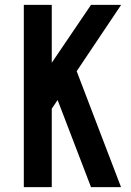

<svg xmlns="http://www.w3.org/2000/svg" viewBox="-20 -770 538 790"><path d="M354.5 0 217 -358.5 183 -308V-497L354.5 -750H478.5L295.5 -477L478 0ZM78 0V-750H193V0Z"/></svg>

Font: Mohave SemiBold
Style: Regular
Weight: 600
Designer: Gumpita Rahayu
Foundry: Tokotype
Version: Version 2.003